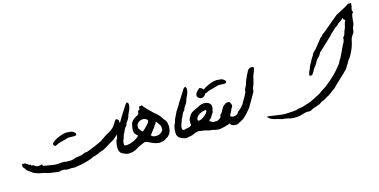

<svg xmlns="http://www.w3.org/2000/svg" viewBox="-79 -1172 3269 1656"><g transform="rotate(-15 1555.5 -344.0)"><path d="M451.2 -314.5Q465.8 -313.5 472.7 -312.7Q479.5 -312 481.9 -312L483.4 -311.5H481.9Q484.4 -311.5 491.2 -311Q496.1 -310.1 503.7 -306.2Q511.2 -302.2 517.3 -296.6Q523.4 -291 526.4 -284.7Q527.3 -282.7 527.3 -280.8Q527.3 -276.9 523.9 -273.4Q521 -269.5 516.8 -268.1Q512.7 -266.6 507.8 -266.6H502.9Q500.5 -266.6 496.6 -266.8Q492.7 -267.1 486.8 -267.1Q473.1 -267.1 467.8 -267.6Q462.4 -268.1 459.5 -268.3Q456.5 -268.6 453.6 -267.8Q450.7 -267.1 442.4 -264.9Q434.1 -262.7 417.7 -258.1Q401.4 -253.4 371.6 -245.6Q360.8 -243.2 353.5 -239.3Q346.2 -235.4 340.6 -232.2Q335 -229 330.6 -228H328.6Q324.7 -228 319.8 -231Q311 -236.8 311 -244.1Q311 -246.1 312.5 -251.7Q314 -257.3 325.7 -266.8Q337.4 -276.4 355.2 -285.6Q373 -294.9 391.4 -301.8Q409.7 -308.6 426.3 -312Q439 -314.5 446.8 -314.5ZM431.2 -71.8Q432.6 -71.8 437.7 -73.5Q442.9 -75.2 448.7 -77.1Q454.6 -79.1 460.2 -81.1Q465.8 -83 469.2 -84Q482.9 -86.4 492.7 -87.4Q502.4 -88.4 511 -89.8Q519.5 -91.3 528.6 -94Q537.6 -96.7 549.3 -103Q555.7 -106 559.1 -106.4Q562.5 -106.9 565.2 -106.7Q567.9 -106.4 571.3 -106.4Q574.7 -106.4 581.5 -108.4Q586.4 -110.4 598.1 -115Q609.9 -119.6 625 -125.7Q640.1 -131.8 656.5 -138.7Q672.9 -145.5 687 -151.9Q701.2 -158.2 711.2 -163.1Q721.2 -168 724.1 -170.4Q731 -176.8 732.4 -178.2L732.9 -178.7L731.4 -178.2Q730.5 -177.2 727.5 -175Q724.6 -172.9 723.1 -171.4L722.2 -170.4Q722.7 -170.4 723.1 -170.7Q723.6 -170.9 730.5 -175.8Q741.7 -183.1 752 -190.7Q762.2 -198.2 772.5 -205.1Q776.9 -208 780.5 -209.7Q784.2 -211.4 788.8 -213.6Q793.5 -215.8 799.8 -219.2Q806.2 -222.7 815.4 -229.5Q816.4 -230.5 817.9 -231.2Q819.3 -231.9 820.8 -232.9Q842.8 -247.6 854.2 -263.9Q865.7 -280.3 872.8 -292.7Q879.9 -305.2 885.7 -311Q888.2 -313.5 892.1 -313.5Q897 -313.5 903.3 -309.6Q907.7 -307.1 909.9 -303.5Q912.1 -299.8 912.8 -295.4Q913.6 -291 913.6 -286.6V-277.8Q915 -273.9 916 -271.2Q917 -268.6 918 -265.1Q918.5 -263.7 918.5 -261.2Q918.5 -258.8 917.7 -252.9Q917 -247.1 913.3 -237.8Q909.7 -228.5 903.1 -219.2Q896.5 -210 887.2 -203.1Q870.6 -189 854.2 -175.5Q837.9 -162.1 821.8 -148.4Q809.1 -142.6 793.2 -132.6Q777.3 -122.6 760.5 -112.1Q743.7 -101.6 727.1 -92.5Q710.4 -83.5 695.8 -80.1Q686 -77.6 680.7 -75Q675.3 -72.3 669.4 -69.3Q663.6 -66.4 654.5 -62.7Q645.5 -59.1 627.9 -54.7Q621.1 -53.2 617.2 -52Q613.3 -50.8 610.1 -49.1Q606.9 -47.4 603.8 -45.4Q600.6 -43.5 595.2 -41Q585.4 -37.6 575.9 -34.7Q566.4 -31.7 556.6 -28.3Q546.9 -26.9 540.3 -24.7Q533.7 -22.5 525.9 -20.3Q518.1 -18.1 507.6 -15.9Q497.1 -13.7 479.5 -11.2Q464.4 -9.3 458 -7.8Q451.7 -6.3 449.5 -5.6Q447.3 -4.9 446.8 -4.9H445.8Q444.8 -4.9 442.4 -4.9Q439.9 -4.9 431.6 -5.4Q423.3 -5.9 405.8 -6.3Q399.4 -6.3 397.9 -5.9Q396.5 -5.4 395.8 -5.1Q395 -4.9 393.3 -4.4Q391.6 -3.9 385.7 -3.9Q370.1 -3.9 364.7 -4.9Q359.4 -5.9 357.4 -7.1Q355.5 -8.3 353 -9.3Q350.6 -10.3 340.3 -10.3Q323.7 -10.3 318.6 -9.3Q313.5 -8.3 312 -7.1Q310.5 -5.9 309.1 -5.1Q307.6 -4.4 298.3 -4.4Q277.8 -6.8 257.6 -9.5Q237.3 -12.2 217.3 -14.6Q196.8 -21 183.1 -24.7Q169.4 -28.3 160.2 -30.3Q150.9 -32.2 143.8 -33.2Q136.7 -34.2 129.2 -36.1Q121.6 -38.1 111.6 -41.5Q101.6 -44.9 86.4 -51.3Q80.6 -53.7 78.4 -55.2Q76.2 -56.6 74.2 -58.6Q72.3 -60.5 69.1 -63.2Q65.9 -65.9 58.1 -71.3Q55.7 -72.3 54 -73.7Q52.2 -75.2 49.8 -76.7Q49.8 -77.6 48.8 -77.6Q47.9 -77.6 46.9 -78.1Q43.5 -81.1 40.3 -83.7Q37.1 -86.4 33.2 -89.4Q30.8 -92.3 29.5 -94.5Q28.3 -96.7 27.3 -98.4Q26.4 -100.1 25.1 -102.3Q23.9 -104.5 21.5 -107.4Q15.6 -114.7 12.5 -117.2Q9.3 -119.6 7.8 -122.6Q6.3 -125.5 6.3 -130.9Q6.3 -136.2 6.8 -149.4Q17.6 -149.9 23.2 -150.1Q28.8 -150.4 33 -149.7Q37.1 -148.9 41.3 -146.2Q45.4 -143.6 52.7 -137.7Q62.5 -130.4 67.4 -128.4Q70.8 -127 72.8 -127Q73.7 -127 75.2 -127.7Q76.7 -128.4 76.7 -130.4Q76.7 -132.3 77.1 -132.8Q78.6 -129.4 78.9 -126.2Q79.1 -123 80.1 -119.1Q91.3 -116.7 95 -116.7Q98.6 -116.7 99.9 -116.5Q101.1 -116.2 102.5 -114.7Q104 -113.3 110.8 -108.4Q120.1 -101.1 128.4 -99.1Q134.8 -97.7 140.6 -97.7Q142.1 -97.7 146.5 -97.9Q150.9 -98.1 158 -100.3Q165 -102.5 172.9 -104Q175.8 -98.6 177 -95.2Q178.2 -91.8 180.7 -89.8Q183.1 -87.9 187.5 -86.9Q191.9 -85.9 201.7 -85Q218.3 -82 234.4 -79.3Q250.5 -76.7 267.6 -73.7Q281.2 -71.8 292 -71.8Q302.7 -71.8 313.2 -72.8Q323.7 -73.7 335.9 -74.7Q348.1 -75.7 364.7 -75.7Q368.2 -75.2 369.6 -74.7Q371.1 -74.2 372.1 -73.5Q373 -72.8 375 -72.3Q377 -71.8 381.3 -71.8Z M923.3 -171.9Q918 -155.8 912.4 -139.9Q906.7 -124 901.4 -108.4Q901.9 -105 901.9 -101.6Q901.9 -98.1 901.4 -94.7V-90.8Q901.4 -86.9 902.1 -83.3Q902.8 -79.6 906.2 -77.1Q909.7 -74.7 918 -74.7V0Q911.6 0 901.9 -2.9Q892.1 -5.9 882.1 -10.3Q872.1 -14.6 864 -19.3Q856 -23.9 853 -27.3Q852.1 -27.3 852.1 -29.3Q847.2 -36.1 843.8 -43.2Q840.3 -50.3 839.4 -59.1Q838.9 -65.9 838.9 -73.7Q838.9 -77.6 838.9 -85.4Q838.9 -93.3 840.6 -105Q842.3 -116.7 845.2 -127.4Q848.1 -138.2 853 -146.5Q856.4 -151.4 857.4 -152.3Q858.4 -153.3 858.4 -153.6Q858.4 -153.8 858.6 -155.8Q858.9 -157.7 860.4 -165Q863.8 -180.7 872.3 -197.3Q880.9 -213.9 887.7 -227.5Q889.2 -230.5 889.9 -232.2Q890.6 -233.9 891.1 -235.4Q891.6 -236.8 892.1 -238.5Q892.6 -240.2 894 -243.2Q897 -248 898.4 -249.8Q899.9 -251.5 902.3 -254.9Q909.2 -266.1 915.8 -275.9Q922.4 -285.6 928.7 -295.9Q931.2 -299.3 931.2 -299.8Q931.2 -300.3 932.1 -304.2Q950.7 -333.5 969.5 -362.8Q988.3 -392.1 1006.8 -421.4Q1013.7 -428.7 1019.5 -428.7Q1020 -428.7 1023.2 -428.2Q1026.4 -427.7 1029.3 -419.9Q1031.7 -414.1 1031.7 -404.8Q1031.7 -401.4 1030.8 -392.6Q1029.8 -383.8 1022.5 -364.3Q1020 -356 1014.9 -347.4Q1009.8 -338.9 1005.9 -328.6Q1002 -315.9 999.8 -308.6Q997.6 -301.3 991.7 -290.5Q985.4 -281.7 980.2 -273.2Q975.1 -264.6 968.8 -255.9Q967.3 -252 967 -250.2Q966.8 -248.5 966.8 -247.3Q966.8 -246.1 966.1 -244.1Q965.3 -242.2 962.4 -237.8Q960 -233.4 958.3 -232.2Q956.5 -231 954.3 -229Q952.1 -227.1 948.7 -222.2Q945.3 -217.3 940.4 -206.5Q938 -201.2 936.5 -197Q935.1 -192.9 932.1 -186.5Q930.7 -183.1 929.9 -181.6Q929.2 -180.2 928.2 -179Q927.2 -177.7 926 -176.3Q924.8 -174.8 923.3 -171.9Z M1220.2 -203.6Q1214.4 -200.2 1213.4 -199.2Q1212.4 -198.7 1212.4 -198.2Q1212.4 -197.8 1212.4 -197.3Q1212.4 -196.8 1212.6 -195.6Q1212.9 -194.3 1210 -189.9Q1208 -187.5 1205.3 -184.3Q1202.6 -181.2 1200.2 -178.2Q1197.3 -173.8 1196.5 -171.9Q1195.8 -169.9 1194.8 -168Q1193.8 -166 1191.4 -162.6Q1189 -159.2 1182.6 -151.9Q1172.9 -139.2 1163.6 -126.7Q1154.3 -114.3 1144.5 -102.1Q1148.9 -99.6 1150.9 -98.1Q1152.8 -96.7 1154.1 -95.5Q1155.3 -94.2 1157 -93Q1158.7 -91.8 1162.1 -89.8Q1167.5 -87.4 1169.2 -86.9Q1170.9 -86.4 1175.8 -86.4H1183.6Q1188 -86.4 1190.9 -86.2Q1193.8 -85.9 1197.3 -85.9Q1200.2 -85.9 1204.3 -86.7Q1208.5 -87.4 1215.8 -89.8Q1221.7 -91.8 1228 -95.9Q1234.4 -100.1 1239.5 -104.7Q1244.6 -109.4 1248.3 -114.3Q1252 -119.1 1252.9 -122.6Q1252.9 -130.4 1252.9 -138.4Q1252.9 -146.5 1252 -154.8Q1252 -155.3 1251.5 -156.7Q1251 -158.2 1251 -159.2Q1245.6 -168 1239.7 -176.8Q1233.9 -185.5 1227.5 -194.8Q1225.1 -197.3 1223.6 -199.2Q1222.2 -201.2 1220.2 -203.6ZM1056.2 -206.5Q1056.2 -195.3 1056.4 -191.4Q1056.6 -187.5 1057.9 -185.8Q1059.1 -184.1 1061 -182.4Q1063 -180.7 1066.4 -174.8Q1073.7 -162.6 1078.6 -157.7Q1081.5 -154.3 1085.4 -154.3Q1087.4 -154.3 1091.6 -156Q1095.7 -157.7 1105.2 -167.2Q1114.7 -176.8 1130.9 -192.9Q1137.7 -200.2 1143.6 -206.8Q1149.4 -213.4 1152.3 -219.5Q1155.3 -225.6 1155 -231.2Q1154.8 -236.8 1149.4 -242.2Q1138.2 -252.4 1124.5 -254.4Q1119.6 -254.9 1115.2 -254.9Q1106 -254.9 1095 -251.7Q1084 -248.5 1073.7 -240.5Q1063.5 -232.4 1060.1 -223.6Q1057.6 -219.7 1056.9 -216.6Q1056.2 -213.4 1056.2 -206.5ZM1079.1 -300.3Q1086.4 -302.2 1088.4 -308.1Q1090.3 -314 1091.1 -320.3Q1091.8 -326.7 1092.8 -332Q1093.8 -337.4 1099.1 -338.4Q1105.5 -339.8 1107.2 -342Q1108.9 -344.2 1109.1 -347.9Q1109.4 -351.6 1109.6 -356.9Q1109.9 -362.3 1112.8 -369.6Q1119.1 -370.1 1125.2 -370.8Q1131.3 -371.6 1138.2 -373Q1141.1 -366.2 1148.4 -357.4Q1155.8 -348.6 1164.1 -339.6Q1172.4 -330.6 1180.9 -322.3Q1189.5 -314 1194.8 -309.1Q1203.6 -301.8 1211.2 -293Q1218.8 -284.2 1228.5 -277.3Q1242.2 -266.1 1253.7 -255.1Q1265.1 -244.1 1274.9 -228.5Q1280.8 -217.8 1286.4 -211.4Q1292 -205.1 1296.6 -199.7Q1301.3 -194.3 1305.2 -188Q1309.1 -181.6 1312 -170.9Q1315.4 -156.7 1316.4 -141.1V-135.7Q1316.4 -123 1314.2 -109.4Q1312 -95.7 1305.4 -81.8Q1298.8 -67.9 1287.6 -57.1Q1280.8 -50.3 1271.5 -45.9Q1262.2 -41.5 1254.9 -35.2Q1245.1 -28.3 1231.7 -25.6Q1218.3 -22.9 1204.6 -21.5H1198.7Q1189.9 -21.5 1178.5 -23.9Q1167 -26.4 1154.1 -31.2Q1141.1 -36.1 1129.2 -42Q1117.2 -47.9 1107.4 -52.7Q1098.6 -57.1 1092.3 -58.6Q1087.4 -59.6 1083.5 -59.6Q1082 -59.6 1078.4 -59.3Q1074.7 -59.1 1069.1 -56.6Q1063.5 -54.2 1056.2 -50.8Q1050.8 -48.3 1046.1 -46.1Q1041.5 -43.9 1035.6 -41.5Q1020.5 -35.6 1009.8 -28.6Q999 -21.5 986.8 -15.1Q974.6 -8.8 957.8 -4.4Q940.9 0 913.6 0Q913.6 -17.1 914.3 -37.4Q915 -57.6 915 -74.7Q932.1 -74.7 950.4 -79.3Q968.8 -84 985.6 -91.8Q1002.4 -99.6 1016.4 -109.1Q1030.3 -118.7 1039.1 -128.4Q1035.6 -131.8 1031 -136Q1026.4 -140.1 1022 -145.3Q1017.6 -150.4 1013.7 -156Q1009.8 -161.6 1008.3 -167.5Q1006.8 -174.3 1006.8 -183.1V-188.5Q1006.8 -193.8 1007.3 -199.2Q1008.3 -211.9 1012 -228.5Q1015.6 -245.1 1021 -254.9Q1027.8 -264.6 1034.4 -271.2Q1041 -277.8 1048.1 -282.7Q1055.2 -287.6 1062.7 -291.5Q1070.3 -295.4 1079.1 -300.3Z M1440.9 -171.9Q1435.5 -155.8 1429.9 -139.9Q1424.3 -124 1418.9 -108.4Q1419.4 -105 1419.4 -101.6Q1419.4 -98.1 1418.9 -94.7V-90.8Q1418.9 -86.9 1419.7 -83.3Q1420.4 -79.6 1423.8 -77.1Q1427.2 -74.7 1435.5 -74.7V0Q1429.2 0 1419.4 -2.9Q1409.7 -5.9 1399.7 -10.3Q1389.6 -14.6 1381.6 -19.3Q1373.5 -23.9 1370.6 -27.3Q1369.6 -27.3 1369.6 -29.3Q1364.7 -36.1 1361.3 -43.2Q1357.9 -50.3 1356.9 -59.1Q1356.4 -65.9 1356.4 -73.7Q1356.4 -77.6 1356.4 -85.4Q1356.4 -93.3 1358.2 -105Q1359.9 -116.7 1362.8 -127.4Q1365.7 -138.2 1370.6 -146.5Q1374 -151.4 1375 -152.3Q1376 -153.3 1376 -153.6Q1376 -153.8 1376.2 -155.8Q1376.5 -157.7 1377.9 -165Q1381.3 -180.7 1389.9 -197.3Q1398.4 -213.9 1405.3 -227.5Q1406.7 -230.5 1407.5 -232.2Q1408.2 -233.9 1408.7 -235.4Q1409.2 -236.8 1409.7 -238.5Q1410.2 -240.2 1411.6 -243.2Q1414.6 -248 1416 -249.8Q1417.5 -251.5 1419.9 -254.9Q1426.8 -266.1 1433.3 -275.9Q1439.9 -285.6 1446.3 -295.9Q1448.7 -299.3 1448.7 -299.8Q1448.7 -300.3 1449.7 -304.2Q1468.3 -333.5 1487.1 -362.8Q1505.9 -392.1 1524.4 -421.4Q1531.2 -428.7 1537.1 -428.7Q1537.6 -428.7 1540.8 -428.2Q1543.9 -427.7 1546.9 -419.9Q1549.3 -414.1 1549.3 -404.8Q1549.3 -401.4 1548.3 -392.6Q1547.4 -383.8 1540 -364.3Q1537.6 -356 1532.5 -347.4Q1527.3 -338.9 1523.4 -328.6Q1519.5 -315.9 1517.3 -308.6Q1515.1 -301.3 1509.3 -290.5Q1502.9 -281.7 1497.8 -273.2Q1492.7 -264.6 1486.3 -255.9Q1484.9 -252 1484.6 -250.2Q1484.4 -248.5 1484.4 -247.3Q1484.4 -246.1 1483.6 -244.1Q1482.9 -242.2 1480 -237.8Q1477.5 -233.4 1475.8 -232.2Q1474.1 -231 1471.9 -229Q1469.7 -227.1 1466.3 -222.2Q1462.9 -217.3 1458 -206.5Q1455.6 -201.2 1454.1 -197Q1452.6 -192.9 1449.7 -186.5Q1448.2 -183.1 1447.5 -181.6Q1446.8 -180.2 1445.8 -179Q1444.8 -177.7 1443.6 -176.3Q1442.4 -174.8 1440.9 -171.9Z M1431.2 -73.2Q1440.9 -76.2 1450.7 -78.4Q1460.4 -80.6 1469.2 -81.5Q1476.1 -82 1480.5 -83.3Q1484.9 -84.5 1488.5 -86.4Q1492.2 -88.4 1495.4 -90.8Q1498.5 -93.3 1502.9 -96.2Q1502.4 -114.7 1502.4 -125.5V-129.9Q1502.4 -138.2 1503.9 -145.8Q1505.4 -153.3 1510.7 -163.1Q1516.1 -172.9 1527.3 -189.9Q1528.3 -189.9 1528.3 -190.4Q1528.3 -190.9 1529.3 -191.4Q1534.2 -198.2 1544.4 -204.8Q1554.7 -211.4 1566.4 -217Q1578.1 -222.7 1589.1 -227.3Q1600.1 -231.9 1606.9 -235.4Q1609.9 -236.8 1610.1 -237.1Q1610.4 -237.3 1609.9 -237.3Q1609.9 -237.8 1610.1 -238Q1610.4 -238.3 1613.3 -239.7Q1630.9 -249 1652.3 -251Q1656.2 -251.5 1660.2 -251.5Q1676.8 -251.5 1691.9 -245.4Q1707 -239.3 1716.3 -224.6Q1721.2 -215.8 1721.2 -204.1Q1721.2 -195.8 1718.8 -186Q1716.3 -176.3 1715.1 -171.1Q1713.9 -166 1713.6 -163.1Q1713.4 -160.2 1712.9 -158.4Q1712.4 -156.7 1710.7 -154.1Q1709 -151.4 1705.8 -146.7Q1702.6 -142.1 1696.8 -133.3Q1693.4 -128.4 1692.1 -125.7Q1690.9 -123 1690.2 -121.1Q1689.5 -119.1 1688 -116.9Q1686.5 -114.7 1683.1 -111.3Q1679.7 -107.9 1676.8 -106.2Q1673.8 -104.5 1671.6 -102.8Q1669.4 -101.1 1668 -98.4Q1666.5 -95.7 1666 -90.8Q1668.5 -89.4 1672.9 -86.2Q1677.2 -83 1682.4 -80.1Q1687.5 -77.1 1693.4 -75.2Q1696.8 -73.7 1700.7 -73.7Q1702.1 -73.7 1704.1 -74.2Q1708.5 -74.7 1713.4 -74.7Q1715.8 -74.7 1720.9 -74.5Q1726.1 -74.2 1732.4 -74.2V0.5Q1716.8 0.5 1708 -2.9Q1702.6 -4.9 1698.7 -4.9Q1696.3 -4.9 1694.3 -3.9H1692.4Q1689.5 -3.9 1687.5 -4.9Q1685.5 -5.9 1683.3 -7.3Q1681.2 -8.8 1678.2 -9.8Q1676.8 -10.3 1674.8 -10.3Q1672.9 -10.3 1670.4 -9.8Q1656.2 -10.3 1645.3 -12.7Q1634.3 -15.1 1623.8 -18.3Q1613.3 -21.5 1602.1 -23.9Q1590.8 -26.4 1576.7 -26.9Q1568.4 -28.3 1563.5 -29.3Q1558.6 -30.3 1554.7 -30.5Q1550.8 -30.8 1545.9 -29.8Q1541 -28.8 1532.2 -26.9Q1522 -24.4 1517.1 -22.7Q1512.2 -21 1509.3 -19.5Q1506.3 -18.1 1504.4 -16.6Q1502.4 -15.1 1498.8 -13.7Q1495.1 -12.2 1488 -10.5Q1481 -8.8 1468.3 -6.8Q1460.9 -5.9 1452.1 -3.2Q1443.4 -0.5 1431.2 0.5ZM1578.1 -116.7Q1589.8 -117.2 1603.8 -124.3Q1617.7 -131.3 1630.1 -141.4Q1642.6 -151.4 1651.6 -162.1Q1660.6 -172.9 1662.6 -180.7L1663.1 -183.1Q1663.1 -188.5 1657.2 -190.4Q1655.3 -190.9 1653.3 -190.9Q1645 -190.9 1629.9 -186Q1619.6 -182.6 1608.6 -177Q1597.7 -171.4 1588.6 -163.8Q1579.6 -156.2 1574.2 -146.5Q1569.3 -137.7 1569.3 -127.4V-124Q1572.8 -121.1 1578.1 -116.7ZM1614.3 -326.7Q1614.3 -339.4 1618.2 -348.1Q1622.1 -356.9 1628.2 -363.8Q1634.3 -370.6 1641.6 -376.5Q1648.9 -382.3 1655.8 -388.7Q1666.5 -385.3 1675.5 -379.2Q1684.6 -373 1689.7 -364.5Q1694.8 -356 1694.6 -345.2Q1694.3 -334.5 1687 -321.3Q1680.2 -309.6 1669.9 -304.7Q1660.6 -300.3 1651.9 -300.3Q1650.4 -300.3 1644.3 -300.5Q1638.2 -300.8 1628.7 -307.6Q1619.1 -314.5 1614.3 -326.7Z M1817.4 -416Q1832 -415 1838.9 -414.3Q1845.7 -413.6 1848.1 -413.6L1849.6 -413.1H1848.1Q1850.6 -413.1 1857.4 -412.6Q1862.3 -411.6 1869.9 -407.7Q1877.4 -403.8 1883.5 -398.2Q1889.6 -392.6 1892.6 -386.2Q1893.6 -384.3 1893.6 -382.3Q1893.6 -378.4 1890.1 -375Q1887.2 -371.1 1883.1 -369.6Q1878.9 -368.2 1874 -368.2H1869.1Q1866.7 -368.2 1862.8 -368.4Q1858.9 -368.7 1853 -368.7Q1839.4 -368.7 1834 -369.1Q1828.6 -369.6 1825.7 -369.9Q1822.8 -370.1 1819.8 -369.4Q1816.9 -368.7 1808.6 -366.5Q1800.3 -364.3 1783.9 -359.6Q1767.6 -355 1737.8 -347.2Q1727.1 -344.7 1719.7 -340.8Q1712.4 -336.9 1706.8 -333.7Q1701.2 -330.6 1696.8 -329.6H1694.8Q1690.9 -329.6 1686 -332.5Q1677.2 -338.4 1677.2 -345.7Q1677.2 -347.7 1678.7 -353.3Q1680.2 -358.9 1691.9 -368.4Q1703.6 -377.9 1721.4 -387.2Q1739.3 -396.5 1757.6 -403.3Q1775.9 -410.2 1792.5 -413.6Q1805.2 -416 1813 -416ZM1891.1 0Q1871.1 -0.5 1860.4 -2.4Q1849.6 -4.4 1843.8 -8.1Q1837.9 -11.7 1834.7 -16.4Q1831.5 -21 1827.1 -26.4Q1821.8 -22.5 1808.3 -17.8Q1794.9 -13.2 1779.1 -9.3Q1763.2 -5.4 1748.8 -2.7Q1734.4 0 1727.1 0V-74.7Q1731.9 -74.7 1737.3 -76.9Q1742.7 -79.1 1747.6 -82.3Q1752.4 -85.4 1756.6 -89.4Q1760.7 -93.3 1763.7 -96.7Q1767.6 -102.1 1768.6 -104.2Q1769.5 -106.4 1769.3 -107.7Q1769 -108.9 1769 -110.4V-111.3Q1769 -112.8 1770 -115.7Q1772.5 -122.1 1776.9 -124.5Q1781.2 -127 1785.6 -132.8Q1789.6 -139.2 1791.3 -143.3Q1793 -147.5 1796.4 -153.8Q1798.3 -157.2 1799.3 -158.7Q1800.3 -160.2 1800.8 -160.9Q1801.3 -161.6 1801.8 -162.1Q1802.2 -162.6 1803.7 -165Q1808.6 -172.9 1809.8 -175.5Q1811 -178.2 1812 -179.7Q1813 -181.2 1815.4 -183.3Q1817.9 -185.5 1825.7 -191.9Q1833 -198.2 1837.9 -201.4Q1842.8 -204.6 1847.7 -205.6Q1852.5 -206.5 1858.6 -206.3Q1864.7 -206.1 1874.5 -205.6Q1885.3 -189.5 1887.7 -179.2Q1888.7 -174.8 1888.7 -170.9Q1888.7 -166 1886.7 -160.6Q1884.8 -155.3 1880.1 -149.9Q1875.5 -144.5 1873.5 -137.7Q1869.6 -125 1862.1 -113.5Q1854.5 -102.1 1852.1 -93.8Q1851.1 -91.3 1851.1 -89.4Q1851.1 -83.5 1857.7 -79.1Q1864.3 -74.7 1891.1 -74.7Z M1884.3 -76.2Q1895 -76.2 1897.9 -78.6Q1910.2 -84.5 1913.8 -87.2Q1917.5 -89.8 1918.2 -91.8Q1918.9 -93.8 1919.2 -96.2Q1919.4 -98.6 1923.8 -103.5Q1926.3 -106.4 1929.9 -108.9Q1933.6 -111.3 1938.5 -115Q1943.4 -118.7 1950 -124.8Q1956.5 -130.9 1965.3 -141.6Q1968.3 -145 1968.8 -146.2Q1969.2 -147.5 1969.7 -147.9Q1970.2 -148.4 1971.4 -149.4Q1972.7 -150.4 1976.6 -153.3Q1988.8 -178.2 2002.9 -200.9Q2017.1 -223.6 2028.3 -249Q2030.3 -254.4 2030.8 -256.8Q2031.2 -259.3 2031.2 -261Q2031.2 -262.7 2031.2 -265.1Q2031.2 -267.6 2032.7 -273.4Q2033.7 -278.3 2035.9 -282.5Q2038.1 -286.6 2040.5 -290.8Q2043 -294.9 2045.9 -300.3Q2048.8 -305.7 2051.8 -313.5Q2054.2 -319.8 2055.2 -325.2Q2056.2 -330.6 2058.1 -337.4Q2064.5 -352.5 2071 -367.4Q2077.6 -382.3 2084.5 -397.5Q2085.9 -399.9 2086.4 -400.4Q2086.9 -400.9 2087.2 -401.4Q2087.4 -401.9 2087.9 -402.6Q2088.4 -403.3 2090.3 -406.2Q2091.3 -407.7 2092.5 -411.4Q2093.8 -415 2094.7 -417.5Q2101.1 -430.2 2109.1 -436.5Q2117.2 -442.9 2125.5 -444.8Q2130.4 -445.8 2134.8 -445.8Q2138.2 -445.8 2143.3 -444.8Q2148.4 -443.8 2153.8 -440.9Q2154.3 -439 2154.3 -436Q2154.3 -433.6 2153.6 -429Q2152.8 -424.3 2151.1 -418.2Q2149.4 -412.1 2147 -406Q2144.5 -399.9 2142.1 -395.5Q2139.2 -387.2 2136 -379.2Q2132.8 -371.1 2130.4 -362.8Q2125 -342.3 2119.9 -318.6Q2114.7 -294.9 2105.5 -277.3Q2100.6 -267.1 2100.3 -262.5Q2100.1 -257.8 2100.1 -252.9Q2100.1 -248 2098.1 -241Q2096.2 -233.9 2087.4 -218.8Q2072.3 -192.4 2056.9 -166.3Q2041.5 -140.1 2026.4 -113.3Q2016.6 -101.6 2005.6 -88.1Q1994.6 -74.7 1982.4 -61.8Q1970.2 -48.8 1956.8 -37.8Q1943.4 -26.9 1929.2 -20.5Q1921.9 -17.1 1916 -13.7Q1910.2 -10.3 1905 -7.6Q1899.9 -4.9 1895 -3.2Q1890.1 -1.5 1884.3 -1.5Z M3106 -678.2Q3095.7 -669.4 3092.3 -657.7Q3088.9 -646 3087.9 -631.8Q3087.4 -627.9 3087.4 -627V-627.9Q3087.9 -629.9 3087.9 -630.1Q3087.9 -630.4 3086.9 -624Q3085.9 -618.7 3085.4 -613Q3085 -607.4 3085 -602.1Q3084.5 -589.8 3082.5 -581.1Q3080.6 -572.3 3077.9 -565.7Q3075.2 -559.1 3072.5 -554Q3069.8 -548.8 3068.4 -543Q3066.9 -537.6 3066.9 -534.7V-533.2Q3067.4 -531.7 3067.4 -529.3Q3067.4 -527.3 3066.9 -523.9Q3065.9 -515.1 3063.2 -508.8Q3060.5 -502.4 3056.4 -496.8Q3052.2 -491.2 3047.6 -484.9Q3043 -478.5 3038.6 -469.2Q3033.7 -459.5 3031.5 -447.3Q3029.3 -435.1 3024.4 -416.7Q3019.5 -398.4 3009.3 -372.8Q2999 -347.2 2978.5 -311.5Q2975.6 -306.2 2973.1 -303.2Q2970.7 -300.3 2968.8 -298.3Q2966.8 -296.4 2965.1 -294.4Q2963.4 -292.5 2961.4 -289.1Q2953.1 -274.9 2945.3 -262Q2937.5 -249 2929.2 -236.3Q2924.8 -228.5 2922.1 -224.1Q2919.4 -219.7 2916.7 -216.6Q2914.1 -213.4 2910.6 -210.2Q2907.2 -207 2901.4 -201.7Q2900.4 -200.7 2900.4 -200.2Q2900.4 -199.7 2899.4 -198.7Q2874.5 -175.3 2850.1 -152.3Q2825.7 -129.4 2800.8 -106Q2791 -94.7 2783.2 -87.2Q2775.4 -79.6 2762.7 -73.2Q2754.4 -66.4 2746.3 -60.1Q2738.3 -53.7 2730 -47.9Q2717.8 -38.6 2704.8 -32.5Q2691.9 -26.4 2678.2 -16.6Q2672.9 -12.7 2669.9 -11.2Q2667 -9.8 2664.6 -9Q2662.1 -8.3 2658.7 -7.3Q2655.3 -6.3 2648.9 -3.9Q2642.1 -1 2639.2 1.2Q2636.2 3.4 2634 5.4Q2631.8 7.3 2629.2 9.3Q2626.5 11.2 2620.6 14.2Q2605.5 19.5 2590.6 25.1Q2575.7 30.8 2560.1 36.1Q2551.3 39.1 2548.1 40.8Q2544.9 42.5 2543.5 43.7Q2542 44.9 2540.5 45.9Q2539.1 46.9 2534.2 48.8Q2530.3 50.3 2527.6 50.8Q2524.9 51.3 2521.5 51.3Q2518.1 51.3 2513.9 51Q2509.8 50.8 2503.4 50.8Q2485.4 50.8 2469.2 56.6Q2453.1 62.5 2432.6 66.9Q2414.1 71.3 2388.7 71.3Q2386.2 71.3 2370.6 71.3Q2355 71.3 2312.5 59.6Q2304.7 57.6 2299.1 57.4Q2293.5 57.1 2288.3 57.1Q2283.2 57.1 2277.8 56.2Q2272.5 55.2 2265.6 52.2Q2254.9 48.8 2244.1 46.1Q2233.4 43.5 2222.2 40.5Q2213.4 38.6 2203.1 35.4Q2192.9 32.2 2183.3 27.6Q2173.8 22.9 2166.3 16.6Q2158.7 10.3 2154.8 1.5Q2156.2 1 2159.7 1Q2163.1 1 2170.7 1.7Q2178.2 2.4 2192.9 4.4Q2207.5 6.3 2224.9 9Q2242.2 11.7 2258.8 13.9Q2275.4 16.1 2289.6 17.6Q2300.3 18.6 2307.6 18.6H2312.5Q2324.2 18.1 2340.6 17.6Q2356.9 17.1 2373.5 16.1Q2390.1 15.1 2405 12.9Q2419.9 10.7 2429.7 6.8Q2437.5 3.4 2444.6 2.4Q2451.7 1.5 2457.8 1.5Q2463.9 1.5 2469.7 0.7Q2475.6 0 2481.4 -3.9Q2489.7 -6.3 2497.3 -8.8Q2504.9 -11.2 2513.2 -14.2Q2525.9 -18.1 2537.8 -21.5Q2549.8 -24.9 2560.1 -30.3Q2567.9 -35.2 2571.3 -36.9Q2574.7 -38.6 2577.6 -39.3Q2580.6 -40 2584.2 -41.7Q2587.9 -43.5 2596.2 -48.8L2637.2 -70.3Q2643.6 -73.2 2647.2 -75.7Q2650.9 -78.1 2654.3 -81.1Q2657.7 -84 2662.1 -87.4Q2666.5 -90.8 2674.3 -95.2Q2684.6 -100.6 2698.2 -110.1Q2711.9 -119.6 2726.8 -131.3Q2741.7 -143.1 2757.1 -156.7Q2772.5 -170.4 2786.4 -183.6Q2800.3 -196.8 2812.3 -208.7Q2824.2 -220.7 2832 -230Q2841.8 -241.2 2851.3 -253.4Q2860.8 -265.6 2871.1 -277.8Q2875 -284.2 2877.7 -289.3Q2880.4 -294.4 2882.6 -299.6Q2884.8 -304.7 2887.7 -309.6Q2890.6 -314.5 2895.5 -319.8Q2909.7 -348.6 2923.6 -377.4Q2937.5 -406.2 2951.2 -435.5Q2952.1 -436.5 2953.1 -437.5Q2954.1 -438.5 2954.6 -439.9Q2956.5 -443.8 2957.5 -445.3Q2958 -445.3 2958.5 -447Q2959 -448.7 2960 -451.2Q2960.9 -453.6 2961.9 -457.5Q2963.4 -462.4 2964.1 -464.8Q2964.8 -467.3 2965.3 -470Q2965.8 -472.7 2965.8 -476.1Q2965.8 -479.5 2965.8 -486.3Q2966.3 -489.7 2968.5 -491.7Q2970.7 -493.7 2973.1 -496.1Q2975.6 -498.5 2978.3 -502Q2981 -505.4 2982.9 -511.7Q2984.9 -518.1 2986.3 -523.2Q2987.8 -528.3 2989 -532.7Q2990.2 -537.1 2991.9 -541.5Q2993.7 -545.9 2996.6 -551.3Q3001.5 -561.5 3003.9 -570.6Q3006.3 -579.6 3008.3 -588.9Q3010.3 -598.1 3013.2 -608.2Q3016.1 -618.2 3022.9 -629.4Q3018.1 -633.3 3015.4 -635Q3012.7 -636.7 3010.7 -638.2Q3008.8 -639.6 3007.6 -642.1Q3006.3 -644.5 3004.9 -650.4V-651.4Q3004.9 -651.9 3003.9 -652.8Q2998.5 -645.5 2991.2 -639.9Q2983.9 -634.3 2976.6 -629.4Q2969.2 -624.5 2961.9 -619.4Q2954.6 -614.3 2949.2 -607.4Q2943.4 -600.6 2935.3 -596.7Q2927.2 -592.8 2920.4 -586.4Q2909.2 -575.2 2897.7 -564.9Q2886.2 -554.7 2874.5 -544.4Q2871.1 -541.5 2869.4 -538.8Q2867.7 -536.1 2866.2 -533.7Q2864.7 -531.2 2862.8 -528.8Q2860.8 -526.4 2857.4 -524.4Q2828.6 -497.1 2799.6 -470Q2770.5 -442.9 2740.7 -415.5Q2734.9 -407.2 2732.4 -400.6Q2730 -394 2721.7 -385.3Q2717.8 -380.9 2715.1 -378.4Q2712.4 -376 2710 -373.8Q2707.5 -371.6 2704.6 -368.4Q2701.7 -365.2 2698.2 -359.9Q2690.9 -350.1 2689 -345.5Q2687 -340.8 2684.6 -335.7Q2682.1 -330.6 2676.8 -322.5Q2671.4 -314.5 2658.2 -298.8Q2653.8 -293.9 2651.6 -290Q2649.4 -286.1 2647.7 -282.5Q2646 -278.8 2644.5 -275.1Q2643.1 -271.5 2640.6 -267.1Q2639.6 -265.6 2638.2 -263.9Q2636.7 -262.2 2635.3 -259.8Q2631.3 -254.4 2628.9 -250.5Q2626.5 -246.6 2623.5 -244.6Q2620.6 -242.7 2615.7 -242.7Q2610.4 -242.7 2600.6 -244.1Q2600.6 -256.3 2603 -265.4Q2605.5 -274.4 2608.9 -282.5Q2612.3 -290.5 2616.5 -298.6Q2620.6 -306.6 2623.5 -316.4Q2625.5 -323.7 2628.2 -328.9Q2630.9 -334 2633.8 -338.6Q2636.7 -343.3 2640.1 -348.4Q2643.6 -353.5 2646.5 -360.8Q2653.3 -377.4 2663.3 -391.1Q2673.3 -404.8 2681.6 -422.9Q2682.1 -424.3 2682.6 -424.8V-425.3L2685.5 -428.2Q2685.5 -429.2 2686.3 -429.9Q2687 -430.7 2688 -431.6Q2693.4 -437 2699.5 -442.6Q2705.6 -448.2 2710.9 -453.6Q2712.9 -455.6 2712.9 -456.5Q2727.1 -473.6 2740.7 -491Q2754.4 -508.3 2768.1 -525.4Q2773.4 -532.7 2775.4 -534.9Q2777.3 -537.1 2778.1 -537.6Q2778.8 -538.1 2780 -538.3Q2781.2 -538.6 2785.6 -542Q2791.5 -546.9 2793.2 -548.8Q2794.9 -550.8 2795.2 -551.8Q2795.4 -552.7 2796.1 -554.4Q2796.9 -556.2 2800.8 -560.1Q2804.7 -563.5 2809.1 -565.7Q2813.5 -567.9 2818.4 -571.8Q2854 -602.1 2889.9 -631.8Q2925.8 -661.6 2961.4 -691.4Q2988.8 -707 3017.8 -720.9Q3046.9 -734.9 3072.3 -752Q3077.1 -755.4 3079.1 -757.1Q3081.1 -758.8 3082.8 -759Q3084.5 -759.3 3086.4 -759Q3088.4 -758.8 3093.3 -758.8H3096.7Q3100.6 -758.8 3103.3 -758.3Q3106 -757.8 3108.9 -757.8Q3107.4 -748 3107.2 -743.2Q3106.9 -738.3 3106.7 -734.9Q3106.4 -731.4 3105.5 -727.1Q3104.5 -722.7 3101.6 -713.9Q3101.6 -712.4 3101.1 -711.9Q3100.6 -711.4 3100.6 -710.4Q3099.1 -704.1 3099.1 -699.7Q3099.1 -695.3 3100.6 -690.2Q3102.1 -685.1 3106 -678.2Z"/></g></svg>

Font: DimaRavanNevis
Style: regular
Weight: 400
Designer: R.Balvardi
Foundry: Dima Software Group
Version: Version 1.00;May 26, 2019;FontCreator 11.5.0.2427 64-bit